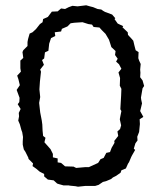

<svg xmlns="http://www.w3.org/2000/svg" viewBox="-20 -697 610 726"><path d="M275 9 265 7 244 5 240 4H220L202 -1L196 -3L183 -15L161 -18L147 -30V-39L130 -48L117 -59L103 -69L105 -79L88 -96L87 -101L76 -123L70 -132L66 -150V-162L67 -179L64 -197L61 -205L55 -227L49 -241L52 -257L51 -270L58 -285L47 -303L53 -311L54 -327L43 -357L55 -375L50 -396L45 -411L59 -426L57 -439V-468L68 -478L65 -500L68 -507L84 -523V-538L86 -549L92 -570L103 -575L116 -587L131 -606L141 -613L143 -625L161 -633L176 -653L198 -654L211 -665L226 -663L240 -670L254 -675L273 -673L306 -677L320 -673L332 -670L349 -663L363 -661L370 -656L377 -652L404 -642L416 -628L413 -625L425 -608L446 -598L443 -594L463 -575L464 -565L478 -550L484 -543L489 -522L493 -507L504 -500L503 -477L506 -468L512 -455L510 -434L511 -422L510 -405L519 -393L525 -372L519 -363L513 -328L514 -320L517 -306L513 -289L510 -277L522 -255L508 -246L509 -228L506 -198L499 -180L500 -166L492 -155L486 -135L491 -130L479 -109L476 -103L468 -84L464 -78L456 -60L439 -53L436 -44L419 -32L407 -26L400 -20L381 -12L369 -9L353 2L340 6H303ZM268 -62 302 -65H316L351 -81L360 -95L372 -100L382 -119L396 -122L402 -138L413 -157L412 -164L427 -183L424 -200L434 -209L438 -223L433 -246L435 -257L439 -277L435 -284L438 -335L439 -361L433 -373L434 -402L428 -423L439 -437L430 -454L419 -464L425 -475L415 -489L417 -504L401 -519L396 -535L392 -547L379 -569L365 -583L356 -593L334 -595L328 -604L314 -606L292 -613L261 -611L247 -609L235 -597L214 -588L211 -578L187 -575L189 -561L173 -553L166 -532L163 -505L150 -499L147 -476L139 -470L146 -452L132 -434L135 -426L131 -389L129 -359L132 -330L128 -308L132 -272L138 -241L140 -226L141 -203L143 -183L152 -176L148 -159L171 -133L180 -115V-102L198 -98V-83L211 -81L226 -68L258 -67Z"/></svg>

Font: Winky Rough Light
Style: Regular
Weight: 300
Designer: Simon Atzbach
Foundry: typofactur
Version: Version 1.206; ttfautohint (v1.8.4.7-5d5b)